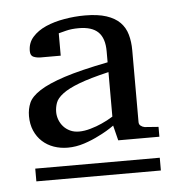

<svg xmlns="http://www.w3.org/2000/svg" viewBox="-37 -715 416 447"><g transform="rotate(-5 170.5 -491.5)"><path d="M30.8 -304.2V-334H321.8V-304.2ZM220.2 -543Q176.3 -532.7 150.6 -522.9Q125 -513.2 111.6 -502.9Q98.1 -492.7 94.5 -482.2Q90.8 -471.7 90.8 -460.9Q90.8 -451.7 94.2 -442.6Q97.7 -433.6 103.8 -426.8Q109.9 -419.9 119.1 -415.5Q128.4 -411.1 140.1 -411.1Q152.8 -411.1 167.2 -415.3Q181.6 -419.4 193.4 -424.8Q207 -430.7 220.2 -439ZM229 -382.8 220.2 -418Q203.1 -405.8 184.6 -397Q168.9 -388.7 149.4 -382.3Q129.9 -376 110.8 -376Q93.8 -376 78.4 -381.3Q63 -386.7 51.5 -397.2Q40 -407.7 33.4 -422.9Q26.9 -438 26.9 -457Q26.9 -473.6 33 -487.8Q39.1 -502 59.3 -515.1Q79.6 -528.3 117.7 -540.8Q155.8 -553.2 220.2 -565.9V-591.8Q220.2 -622.1 205.6 -636.5Q190.9 -650.9 160.2 -650.9Q143.1 -650.9 130.6 -647.7Q118.2 -644.5 112.8 -643.1V-590.8H65.9Q57.1 -590.8 49.6 -593.8Q42 -596.7 42 -607.9Q42 -627 54 -640.4Q65.9 -653.8 85.2 -662.4Q104.5 -670.9 128.7 -675Q152.8 -679.2 176.8 -679.2Q207 -679.2 227.1 -672.6Q247.1 -666 258.8 -654.1Q270.5 -642.1 275.1 -625.5Q279.8 -608.9 279.8 -588.9V-420.9Q279.8 -415.5 283.7 -412.4Q287.6 -409.2 293 -408.2L325.2 -405.8V-382.8Z"/></g></svg>

Font: Charis SIL Phon
Style: Regular
Weight: 400
Foundry: SIL International
Version: Version 5.000